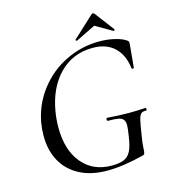

<svg xmlns="http://www.w3.org/2000/svg" viewBox="-117 -876 864 980"><g transform="rotate(-15 315.5 -385.5)"><path d="M60 -243Q60 -277 66 -313Q83 -406 140 -480Q197 -554 281 -595Q365 -636 459 -636Q501 -636 539.5 -627Q578 -618 600 -602Q605 -598 606 -594.5Q607 -591 606.5 -586Q606 -581 606 -579L595 -461Q594 -457 589 -457Q584 -457 583 -461Q574 -534 531.5 -573.5Q489 -613 418 -613Q313 -613 242.5 -542Q172 -471 151 -349Q144 -307 144 -264Q144 -146 201.5 -76.5Q259 -7 358 -7Q398 -7 421.5 -16.5Q445 -26 458.5 -51.5Q472 -77 479 -126Q486 -170 486 -185Q486 -206 478 -216Q470 -226 452 -229.5Q434 -233 397 -233Q395 -233 393.5 -235.5Q392 -238 392 -241Q392 -244 393.5 -246.5Q395 -249 397 -249Q465 -244 510 -244Q553 -244 599 -247Q603 -247 603 -240Q603 -233 599 -233Q581 -234 572.5 -226.5Q564 -219 558.5 -197Q553 -175 544 -116Q537 -75 536.5 -54.5Q536 -34 534 -28Q533 -22 531 -20Q529 -18 523 -16Q413 12 330 12Q244 12 183 -20.5Q122 -53 91 -110.5Q60 -168 60 -243ZM350 -669Q347 -669 345 -671.5Q343 -674 345 -676L455 -778Q460 -783 464 -783Q470 -783 473 -778L550 -676V-675Q550 -672 547.5 -669.5Q545 -667 543 -669L455 -720L351 -669Z"/></g></svg>

Font: Cormorant Infant Medium
Style: Italic
Weight: 500
Italic angle: -10°
Designer: Christian Thalmann (Catharsis Fonts)
Foundry: Catharsis Fonts
Version: Version 4.000